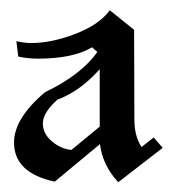

<svg xmlns="http://www.w3.org/2000/svg" viewBox="-20 -803 356 382"><path d="M303.7 -508.9 215.3 -440.5Q184.2 -473.7 178.9 -516.3L88.9 -441.6Q7.9 -458.9 7.9 -519.5Q7.9 -567.4 69.5 -619.5Q141.6 -654.2 173.7 -699.5L163.2 -708.9Q125.3 -686.3 55.3 -686.3Q34.7 -686.3 16.3 -690.5L12.6 -721.1Q28.9 -717.4 42.1 -717.4Q81.1 -717.4 126.3 -734.2Q177.4 -753.2 198.4 -782.6L246.8 -743.7L247.4 -564.7Q247.4 -532.1 261.6 -510.5L285.8 -529.5ZM178.4 -551.1V-665.3Q139.5 -621.6 94.2 -604.7Q65.3 -578.9 65.3 -557.4Q65.3 -536.3 84.2 -521.1Q101.1 -506.8 122.1 -504.7Z"/></svg>

Font: MM Bagan
Style: Regular
Weight: 400
Designer: Khon Soe Zaw Thu
Version: Version 1.00 July 10, 2016, initial release